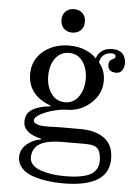

<svg xmlns="http://www.w3.org/2000/svg" viewBox="-60 -701 685 983"><g transform="rotate(5 283.0 -209.0)"><path d="M280.3 -535.2Q253.9 -535.2 237.3 -551.8Q220.7 -568.4 220.7 -596.2Q220.7 -622.6 237.3 -639.2Q253.9 -655.8 280.3 -655.8Q308.1 -655.8 324.7 -639.2Q341.3 -622.6 341.3 -596.2Q341.3 -568.4 324.7 -551.8Q308.1 -535.2 280.3 -535.2ZM479 107.9Q479 65.4 463.1 46.1Q447.3 26.9 402.8 26.9H283.2Q180.2 26.9 147 63Q126 85.4 126 120.1Q126 142.1 142.3 158.2Q158.7 174.3 185.5 183.1Q212.4 191.9 241.7 196Q271 200.2 301.8 200.2Q332 200.2 355 198.5Q377.9 196.8 402.6 190.9Q427.2 185.1 442.9 175.3Q458.5 165.5 468.8 148.4Q479 131.3 479 107.9ZM275.9 -176.8Q319.8 -176.8 345.5 -214.1Q371.1 -251.5 371.1 -304.2Q371.1 -356.9 345.5 -393.6Q319.8 -430.2 275.9 -430.2Q230 -430.2 204.1 -394Q178.2 -357.9 178.2 -304.2Q178.2 -250 204.1 -213.4Q230 -176.8 275.9 -176.8ZM287.1 -139.2Q263.2 -139.2 225.8 -130.1Q188.5 -121.1 156.7 -104.5Q125 -87.9 125 -70.8Q125 -44.9 198.2 -44.9L258.8 -46.9H370.1Q444.3 -46.9 490.2 -13.2Q536.1 20.5 536.1 91.8Q536.1 237.8 300.8 237.8Q257.8 237.8 219.5 232.4Q181.2 227.1 145 214.8Q108.9 202.6 87.4 179Q65.9 155.3 65.9 122.1Q65.9 84 97.4 56.6Q128.9 29.3 169.9 23.9V20Q77.1 -1 77.1 -60.1Q77.1 -83 86.7 -99.4Q96.2 -115.7 114.7 -125.7Q133.3 -135.7 154.3 -141.1Q175.3 -146.5 204.1 -149.9V-152.8Q86.4 -195.8 85 -304.2Q85 -378.4 139.6 -423.1Q194.3 -467.8 273.9 -467.8Q321.3 -467.8 359.1 -450.9Q397 -434.1 412.1 -414.1Q432.1 -469.2 494.1 -469.2Q559.6 -469.2 564 -404.8V-397Q558.1 -350.1 522.9 -350.1Q481.4 -350.1 480 -387.2Q480 -409.2 496.1 -416Q513.2 -423.3 513.2 -431.2Q513.2 -446.8 492.2 -446.8Q466.3 -446.8 450.2 -432.6Q434.1 -418.5 431.2 -395Q463.9 -356.4 463.9 -303.2Q463.9 -234.9 410.6 -187Q357.4 -139.2 287.1 -139.2Z"/></g></svg>

Font: New Heterodox Mono
Style: Book
Weight: 400
Designer: Hao Chi Kiang <hello@hckiang.com>, Alexey Kryukov <alexios@thessalonica.org.ru>
Version: Version 0.0.3